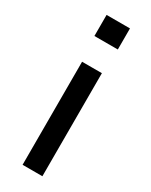

<svg xmlns="http://www.w3.org/2000/svg" viewBox="-187 -748 621 789"><g transform="rotate(30 123.0 -353.0)"><path d="M67 -606V-706H178V-606ZM76 0V-489H170V0Z"/></g></svg>

Font: Nunito Sans 12pt ExtraLight 11pt Medium
Style: Regular
Weight: 500
Version: Version 3.101;gftools[0.9.27]